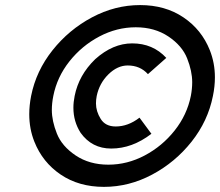

<svg xmlns="http://www.w3.org/2000/svg" viewBox="-20 -727 866 756"><path d="M389.2 8.8Q290.5 8.8 219 -39.6Q147.5 -87.9 115.2 -169.4Q95.2 -219.7 95.2 -277.3Q95.2 -312 102.5 -349.1Q122.1 -447.8 186.8 -529.1Q251.5 -610.4 342.3 -658.7Q433.1 -707 531.7 -707Q630.4 -707 702.1 -658.7Q773.9 -610.4 806.2 -529.3Q826.2 -479 826.2 -422.4Q826.2 -386.7 818.4 -349.1Q798.8 -250.5 734.4 -169.2Q669.9 -87.9 579.1 -39.6Q488.3 8.8 389.2 8.8ZM406.7 -78.6Q481.4 -78.6 550 -115Q618.7 -151.4 667.5 -212.9Q716.3 -274.4 731.4 -349.1Q736.8 -377 736.8 -403.3Q736.8 -446.8 717 -496.8Q697.3 -546.9 643.1 -583.3Q588.9 -619.6 514.6 -619.6Q439.9 -619.6 371.1 -583.3Q302.2 -546.9 253.4 -485.4Q204.6 -423.8 189.9 -349.1Q184.1 -320.3 184.1 -293.9Q184.1 -251 203.9 -201.2Q223.6 -151.4 277.8 -115Q332 -78.6 406.7 -78.6ZM418 -142.1Q341.8 -142.1 297.4 -204.1Q269 -248.5 269 -302.7Q269 -325.2 273.9 -349.1Q290 -431.2 355 -494.1Q424.3 -556.2 500.5 -556.2Q582 -556.2 634.8 -499L562.5 -435.1Q531.7 -469.2 482.9 -469.2Q442.4 -469.2 406.7 -434.1Q371.1 -398.9 360.8 -349.1Q357.9 -334 357.9 -319.8Q357.9 -288.6 376.5 -258.8Q395 -229 435.5 -229Q484.4 -229 529.3 -263.7L576.2 -200.2Q500.5 -142.1 418 -142.1Z"/></svg>

Font: Qaz
Style: Italic
Weight: 400
Italic angle: -11.25°
Designer: GGBotNet
Foundry: f0n7
Version: 0.70